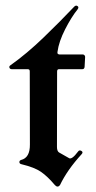

<svg xmlns="http://www.w3.org/2000/svg" viewBox="-20 -657 349 696"><path d="M187 -397.9 186.5 -124.5Q186.5 -109.4 193.8 -104.5L229 -84.5Q239.3 -75.7 263.2 -107.9Q267.6 -114.3 275.1 -109.9Q282.7 -105.5 275.9 -98.1Q223.6 -41 197.3 14.2Q189 24.4 179.2 14.2Q151.9 -18.1 128.4 -34.2Q105 -50.3 58.6 -61.5Q50.8 -63 50.3 -68.8Q49.8 -74.7 56.2 -77.1Q88.9 -85 88.4 -133.3L87.9 -397.5Q88.4 -406.2 80.6 -406.2H22.9Q16.1 -406.2 14.2 -411.6Q12.2 -417 18.6 -420.9Q77.1 -462.4 137.9 -521Q198.7 -579.6 248.5 -632.3Q254.9 -639.2 261 -635Q267.1 -630.9 261.2 -623Q238.8 -595.2 216.1 -550.8Q193.4 -506.3 188.5 -469.7Q187.5 -464.8 189 -462.4Q191.9 -459.5 195.8 -459.5H280.3Q283.7 -459.5 286.1 -457Q288.6 -453.6 288.6 -450.7L286.6 -414.1Q285.6 -406.2 278.3 -406.2H193.8Q187 -406.2 187 -397.9Z"/></svg>

Font: Bertholdr Mainzer Fraktur
Style: Regular
Weight: 400
Designer: Peter Wiegel, original typeface by Carl Albert Fahrenwaldt 1901
Foundry: Peter Wiegel
Version: Version 1.000 2010 initial release